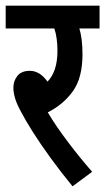

<svg xmlns="http://www.w3.org/2000/svg" viewBox="-20 -642 370 675"><path d="M304 -38 235 13Q194 -37 158 -86.5Q122 -136 95.5 -178Q69 -220 55 -247Q39 -276 33 -296.5Q27 -317 27 -334Q27 -357 41 -375Q55 -393 85 -393Q120 -393 147 -355Q182 -391 182 -463Q182 -509 171 -542H0V-622H330V-542H259Q264 -526 267 -503Q270 -480 270 -451Q270 -368 236 -321Q202 -274 148 -247Q177 -198 219.5 -142Q262 -86 304 -38Z"/></svg>

Font: Noto Sans ExtraCondensed Medium
Style: Regular
Weight: 500
Width: 2
Designer: Monotype Design Team
Foundry: Monotype Imaging Inc.
Version: Version 2.013; ttfautohint (v1.8.4.7-5d5b)